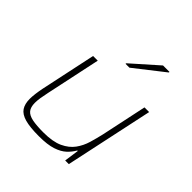

<svg xmlns="http://www.w3.org/2000/svg" viewBox="-199 -890 1046 1046"><g transform="rotate(45 324.0 -367.5)"><path d="M259 8Q190 8 151 -3Q112 -14 96 -38Q80 -62 80 -101Q80 -119 83 -142Q86 -165 91 -190L159 -510H195L128 -195Q122 -168 118.5 -145.5Q115 -123 115 -106Q115 -72 129.5 -54.5Q144 -37 176.5 -30.5Q209 -24 262 -24Q334 -24 377 -44Q420 -64 443.5 -96.5Q467 -129 478.5 -168Q490 -207 499 -246L555 -510H591L482 0H454L466 -85H462Q448 -60 425.5 -39Q403 -18 364 -5Q325 8 259 8ZM314 -605 315 -610 465 -743H515L514 -738L344 -605Z"/></g></svg>

Font: Saira SemiExpanded Thin
Style: Italic
Weight: 250
Width: 6
Italic angle: -12°
Designer: Hector Gatti with collaboration of the Omnibus-Type team
Foundry: Omnibus-Type
Version: Version 1.101